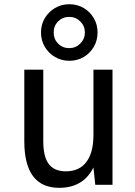

<svg xmlns="http://www.w3.org/2000/svg" viewBox="-20 -876 642 910"><path d="M308.6 -587.9Q271 -587.9 240.5 -606Q210 -624 192.1 -654.3Q174.3 -684.6 174.3 -722.2Q174.3 -759.3 192.1 -789.6Q210 -819.8 240.5 -837.9Q271 -856 308.6 -856Q346.7 -856 377 -837.9Q407.2 -819.8 424.8 -789.6Q442.4 -759.3 442.4 -722.2Q442.4 -684.6 424.8 -654.3Q407.2 -624 377 -606Q346.7 -587.9 308.6 -587.9ZM308.1 -647.9Q338.9 -647.9 360.6 -669.7Q382.3 -691.4 382.3 -722.2Q382.3 -752.9 360.6 -774.4Q338.9 -795.9 308.1 -795.9Q276.9 -795.9 255.6 -774.7Q234.4 -753.4 234.4 -722.2Q234.4 -690.4 255.6 -669.2Q276.9 -647.9 308.1 -647.9ZM260.7 14.2Q95.2 14.2 95.2 -207V-545.9H185.1V-207Q185.1 -133.3 211.2 -98.6Q237.3 -64 292 -64Q356 -64 389.4 -108.4Q422.9 -152.8 422.9 -236.8V-545.9H513.2V0H431.6L422.9 -82Q374.5 14.2 260.7 14.2Z"/></svg>

Font: Vazir Code Hack
Style: Code-Hack
Weight: 400
Foundry: DejaVu fonts team - Redesigned by Saber Rastikerdar
Version: Version 1.1.2